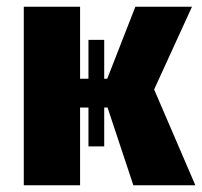

<svg xmlns="http://www.w3.org/2000/svg" viewBox="-20 -553 604 573"><path d="M440 -286 553 -533H384L300 -318H291V-434H244V-318H219V-533H51V0H219V-232H244V-116H291V-232H301L378 0H563Z"/></svg>

Font: Fira Sans ExtraBold
Style: Regular
Weight: 800
Designer: bBox Type GmbH & Carrois Corporate GbR & Edenspiekermann AG
Foundry: bBox Type GmbH & Carrois Corporate GbR & Edenspiekermann AG
Version: Version 4.300;PS 004.300;hotconv 1.0.88;makeotf.lib2.5.64775